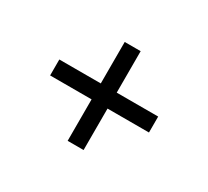

<svg xmlns="http://www.w3.org/2000/svg" viewBox="-96 -715 791 730"><g transform="rotate(30 300.0 -350.0)"><path d="M83 -385H265V-567H335V-385H517V-315H335V-133H265V-315H83Z"/></g></svg>

Font: Epunda Sans
Style: Regular
Weight: 400
Designer: Simon Atzbach
Foundry: typofactur
Version: Version 2.204; ttfautohint (v1.8.4.7-5d5b)